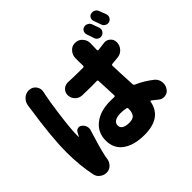

<svg xmlns="http://www.w3.org/2000/svg" viewBox="-202 -1094 1404 1404"><g transform="rotate(-45 500.0 -392.5)"><path d="M976.6 -759.8Q978.5 -752.9 978.5 -746.1Q978.5 -737.3 973.6 -727.5Q965.8 -712.9 949.2 -707Q943.4 -705.1 936.5 -705.1Q926.8 -705.1 918 -710Q902.3 -717.8 896.5 -734.4Q885.7 -767.6 876 -792Q873 -799.8 873 -806.6Q873 -814.5 876 -822.3Q882.8 -837.9 898.4 -842.8Q905.3 -844.7 913.1 -844.7Q921.9 -844.7 931.6 -840.8Q948.2 -833 954.1 -817.4Q965.8 -789.1 976.6 -759.8ZM870.1 -727.5Q872.1 -720.7 872.1 -713.9Q872.1 -704.1 867.2 -695.3Q858.4 -679.7 841.8 -673.8Q835 -671.9 829.1 -671.9Q819.3 -671.9 810.5 -676.8Q794.9 -684.6 789.1 -701.2Q778.3 -737.3 769.5 -759.8Q767.6 -766.6 767.6 -774.4Q767.6 -782.2 771.5 -790Q778.3 -805.7 793.9 -809.6Q800.8 -812.5 807.6 -812.5Q817.4 -812.5 826.2 -807.6Q842.8 -800.8 849.6 -784.2Q860.4 -755.9 870.1 -727.5ZM98.6 -693.4Q103.5 -727.5 128.9 -750Q152.3 -769.5 180.7 -769.5Q184.6 -769.5 188.5 -768.6Q219.7 -766.6 238.3 -740.2Q251 -721.7 251 -700.2Q251 -691.4 249 -682.6Q246.1 -670.9 244.1 -661.1Q233.4 -614.3 215.8 -481.9Q198.2 -349.6 198.2 -287.1Q198.2 -278.3 198.2 -272.5Q198.2 -270.5 200.2 -270.5Q202.1 -270.5 202.1 -272.5Q208 -283.2 215.8 -298.8Q223.6 -315.4 241.2 -319.3Q245.1 -320.3 250 -320.3Q261.7 -320.3 272.5 -311.5Q289.1 -298.8 294.9 -279.3Q297.9 -269.5 297.9 -259.8Q297.9 -249 293.9 -239.3Q252 -107.4 237.3 -37.1Q234.4 -26.4 233.4 -12.7Q229.5 16.6 210.4 37.1Q191.4 57.6 164.1 59.6Q161.1 59.6 158.2 59.6Q131.8 59.6 110.4 43.9Q85.9 27.3 80.1 -2Q55.7 -119.1 55.7 -252.9Q55.7 -405.3 94.7 -664.1Q97.7 -682.6 98.6 -693.4ZM602.5 -158.2Q603.5 -168 593.8 -170.9Q565.4 -176.8 536.1 -176.8Q501 -176.8 480 -164.1Q459 -151.4 459 -127.9Q459 -81.1 536.1 -81.1Q571.3 -81.1 586.9 -99.6Q602.5 -118.2 602.5 -158.2ZM812.5 -625Q818.4 -626 823.2 -626Q845.7 -626 863.3 -611.3Q885.7 -592.8 885.7 -563.5Q885.7 -531.2 864.7 -507.3Q843.8 -483.4 812.5 -479.5Q780.3 -476.6 751 -473.6Q741.2 -472.7 741.2 -462.9Q742.2 -411.1 750 -263.7Q751 -253.9 759.8 -250Q824.2 -222.7 884.8 -174.8Q909.2 -155.3 914.1 -123Q915 -116.2 915 -110.4Q915 -85 900.4 -63.5Q884.8 -38.1 855.5 -35.2Q850.6 -34.2 846.7 -34.2Q823.2 -34.2 804.7 -49.8Q782.2 -68.4 761.7 -84Q758.8 -85.9 755.9 -85Q752.9 -84 752.9 -80.1Q726.6 60.5 549.8 60.5Q443.4 60.5 381.3 16.1Q319.3 -28.3 319.3 -111.3Q319.3 -194.3 381.8 -243.7Q444.3 -293 547.9 -293Q564.5 -293 587.9 -292Q591.8 -291 594.7 -293.9Q597.7 -296.9 597.7 -300.8Q592.8 -388.7 590.8 -456.1Q590.8 -465.8 581.1 -465.8Q565.4 -464.8 535.2 -464.8Q482.4 -464.8 429.7 -466.8Q399.4 -468.8 378.9 -490.2Q357.4 -512.7 357.4 -543Q357.4 -571.3 377.9 -590.8Q397.5 -608.4 423.8 -608.4Q425.8 -608.4 427.7 -608.4Q480.5 -605.5 534.2 -605.5Q564.5 -605.5 580.1 -605.5Q589.8 -605.5 589.8 -616.2Q589.8 -630.9 588.9 -656.2V-693.4Q588.9 -725.6 610.4 -750Q631.8 -775.4 665 -775.4H666Q700.2 -775.4 722.7 -750Q744.1 -725.6 744.1 -694.3L742.2 -626Q742.2 -622.1 745.1 -619.1Q748 -616.2 752 -617.2Q781.2 -620.1 812.5 -625Z"/></g></svg>

Font: Gen Jyuu GothicX Heavy
Style: Bold
Weight: 900
Designer: [Source Han Sans]
Ryoko NISHIZUKA  (kana & ideographs); Paul D. Hunt (Latin, Greek & Cyrillic); Wenlong ZHANG  (bopomofo
Version: Version 1.002.20150607